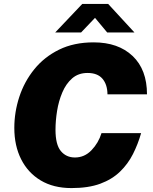

<svg xmlns="http://www.w3.org/2000/svg" viewBox="-20 -949 782 979"><path d="M344.5 10Q252.5 10 187.5 -29Q122.5 -68 87.8 -137Q53 -206 53 -296.5Q53 -377.5 78.5 -455.2Q104 -533 154.8 -595.8Q205.5 -658.5 281.2 -695.8Q357 -733 457.5 -733Q583 -733 656.2 -663.5Q729.5 -594 729.5 -468H528Q527.5 -518.5 502.2 -547.8Q477 -577 426.5 -577Q379.5 -577 348 -549.5Q316.5 -522 297.8 -477.8Q279 -433.5 271 -383.2Q263 -333 263 -287Q263 -211.5 290.2 -178.8Q317.5 -146 362 -146Q411 -146 446.5 -183Q482 -220 497.5 -270H699.5Q683.5 -214 658 -163.5Q632.5 -113 592 -73.8Q551.5 -34.5 491.2 -12.2Q431 10 344.5 10ZM261.5 -783.5 399.5 -929H531.5L665.5 -783.5H526.5L464.5 -858L393.5 -783.5Z"/></svg>

Font: Public Sans Black
Style: Italic
Weight: 900
Italic angle: -8°
Designer: The Public Sans project authors (U.S. Web Design System). Libre Franklin designed by Pablo Impallari and Rodrigo Fuenzal
Version: Version 1.007; ttfautohint (v1.8.1) -l 8 -r 50 -G 200 -x 14 